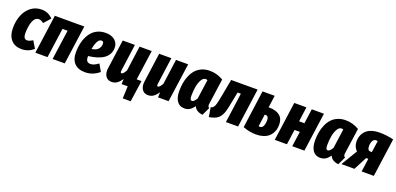

<svg xmlns="http://www.w3.org/2000/svg" viewBox="6 -1430 5104 2476"><g transform="rotate(20 2557.5 -191.5)"><path d="M285.2 -550.8Q379.9 -550.8 439.9 -482.9L359.9 -393.1Q325.2 -421.9 292 -421.9Q264.2 -421.9 243.4 -401.1Q222.7 -380.4 211.4 -345.9Q200.2 -311.5 195.1 -274.2Q189.9 -236.8 189.9 -196.8Q189.9 -148.9 203.4 -130.9Q216.8 -112.8 242.2 -112.8Q272.5 -112.8 316.9 -142.1L376 -43.9Q303.2 18.1 211.9 18.1Q120.1 18.1 68.1 -39.6Q16.1 -97.2 16.1 -200.2Q16.1 -297.9 47.4 -376.7Q78.6 -455.6 140.6 -503.2Q202.6 -550.8 285.2 -550.8Z M633.8 0 690.9 -408.2H621.1L564 0H397L470.7 -533.2H875L800.8 0Z M1165.5 -550.8Q1246.1 -550.8 1292.5 -509.8Q1338.9 -468.8 1337.4 -403.8Q1331.5 -225.1 1050.8 -191.9V-178.2Q1050.8 -106 1111.8 -106Q1138.2 -106 1163.1 -116.9Q1188 -127.9 1220.7 -151.9L1276.4 -55.2Q1189.5 18.1 1084.5 18.1Q989.7 19 937.3 -34.2Q884.8 -87.4 886.7 -192.9Q887.7 -252 898.7 -304.7Q909.7 -357.4 932.1 -402.6Q954.6 -447.8 986.8 -480.7Q1019 -513.7 1064.7 -532.2Q1110.4 -550.8 1165.5 -550.8ZM1060.5 -293Q1091.8 -295.9 1115.2 -307.1Q1138.7 -318.4 1151.6 -334.2Q1164.6 -350.1 1170.7 -367.7Q1176.8 -385.3 1176.8 -403.8Q1176.8 -439 1146.5 -439Q1114.7 -439 1093.3 -397.7Q1071.8 -356.4 1060.5 -293Z M1742.7 -124H1808.6L1766.6 168H1657.7L1664.6 0H1580.6L1583.5 -70.8Q1555.2 -28.8 1523.4 -5.4Q1491.7 18.1 1447.3 18.1Q1392.1 18.1 1364.5 -24.7Q1336.9 -67.4 1347.7 -138.2L1402.3 -533.2H1569.3L1518.6 -164.1Q1514.2 -129.9 1530.3 -129.9Q1554.7 -129.9 1586.4 -189.9L1633.3 -533.2H1800.3Z M1947.3 18.1Q1892.1 18.1 1864.5 -24.7Q1836.9 -67.4 1847.7 -138.2L1902.3 -533.2H2069.3L2018.6 -164.1Q2014.2 -129.9 2030.3 -129.9Q2054.7 -129.9 2086.4 -189.9L2133.3 -533.2H2300.3L2225.6 0H2080.6L2083.5 -70.8Q2055.2 -28.8 2023.4 -5.4Q1991.7 18.1 1947.3 18.1Z M2594.2 -550.8Q2690.9 -550.8 2779.3 -499L2731.4 -159.2Q2726.6 -133.3 2729.7 -118.2Q2732.9 -103 2748.5 -95.2L2696.3 15.1Q2654.3 11.2 2622.6 -7.6Q2590.8 -26.4 2578.6 -60.1Q2550.3 -21 2519.3 -1.5Q2488.3 18.1 2446.3 18.1Q2379.9 18.1 2344.7 -32.5Q2309.6 -83 2309.6 -170.9Q2309.6 -229 2318.6 -282.2Q2327.6 -335.4 2349.1 -385.3Q2370.6 -435.1 2402.6 -471.2Q2434.6 -507.3 2483.9 -529.1Q2533.2 -550.8 2594.2 -550.8ZM2578.6 -432.1Q2545.4 -432.1 2521.7 -390.9Q2498 -349.6 2487.8 -291.3Q2477.5 -232.9 2477.5 -167Q2477.5 -133.3 2484.9 -119.6Q2492.2 -106 2507.3 -106Q2521.5 -106 2535.4 -120.4Q2549.3 -134.8 2566.4 -161.1L2603.5 -426.8Q2589.4 -432.1 2578.6 -432.1Z M3253.4 -533.2 3179.2 0H3012.2L3068.4 -409.2H3023.4L3000 -289.1Q2977.1 -167.5 2963.9 -127.4Q2940.9 -57.6 2897 -25.9Q2856.9 3.4 2783.2 15.1L2762.2 -110.8Q2775.4 -116.2 2783.4 -120.4Q2791.5 -124.5 2799.3 -134.5Q2807.1 -144.5 2811.8 -154.8Q2816.4 -165 2822.8 -188Q2829.1 -210.9 2834 -235.4Q2838.9 -259.8 2847.2 -303.2L2890.1 -533.2Z M3470.2 -367.2Q3568.4 -367.2 3619.1 -325.4Q3669.9 -283.7 3669.9 -201.2Q3669.9 -168.5 3662.6 -138.4Q3655.3 -108.4 3637.7 -79.3Q3620.1 -50.3 3593.3 -29.1Q3566.4 -7.8 3524.4 5.1Q3482.4 18.1 3429.2 18.1Q3338.9 18.1 3250 -17.1L3320.8 -533.2H3487.8L3464.8 -367.2ZM3445.8 -91.8Q3474.6 -91.8 3489.3 -123Q3503.9 -154.3 3503.9 -204.1Q3503.9 -261.2 3463.9 -261.2H3450.2L3426.8 -94.2Q3436.5 -91.8 3445.8 -91.8Z M3922.4 0 3951.7 -207H3878.4L3849.6 0H3682.6L3756.3 -533.2H3923.3L3895.5 -332H3968.8L3996.6 -533.2H4163.6L4089.4 0Z M4458 -550.8Q4554.7 -550.8 4643.1 -499L4595.2 -159.2Q4590.3 -133.3 4593.5 -118.2Q4596.7 -103 4612.3 -95.2L4560.1 15.1Q4518.1 11.2 4486.3 -7.6Q4454.6 -26.4 4442.4 -60.1Q4414.1 -21 4383.1 -1.5Q4352.1 18.1 4310.1 18.1Q4243.7 18.1 4208.5 -32.5Q4173.3 -83 4173.3 -170.9Q4173.3 -229 4182.4 -282.2Q4191.4 -335.4 4212.9 -385.3Q4234.4 -435.1 4266.4 -471.2Q4298.3 -507.3 4347.7 -529.1Q4397 -550.8 4458 -550.8ZM4442.4 -432.1Q4409.2 -432.1 4385.5 -390.9Q4361.8 -349.6 4351.6 -291.3Q4341.3 -232.9 4341.3 -167Q4341.3 -133.3 4348.6 -119.6Q4356 -106 4371.1 -106Q4385.3 -106 4399.2 -120.4Q4413.1 -134.8 4430.2 -161.1L4467.3 -426.8Q4453.1 -432.1 4442.4 -432.1Z M4922.9 -550.8Q5022 -550.8 5115.2 -526.9L5042 0H4875L4899.9 -182.1H4870.1L4775.9 0H4597.2L4730 -221.2Q4680.2 -271 4680.2 -344.2Q4680.2 -374.5 4687.3 -402.3Q4694.3 -430.2 4711.7 -457.8Q4729 -485.4 4755.9 -505.6Q4782.7 -525.9 4825.7 -538.3Q4868.7 -550.8 4922.9 -550.8ZM4914.1 -441.9Q4885.3 -441.9 4868.7 -413.6Q4852.1 -385.3 4852.1 -340.8Q4852.1 -279.8 4894 -279.8H4913.1L4936 -439Q4927.2 -441.9 4914.1 -441.9Z"/></g></svg>

Font: Fira Sans Compressed ExtraBold
Style: Italic
Weight: 800
Width: 3
Italic angle: -8°
Designer: Carrois Corporate & Edenspiekermann AG
Foundry: Carrois Corporate GbR & Edenspiekermann AG
Version: Version 4.203;PS 004.203;hotconv 1.0.88;makeotf.lib2.5.64775